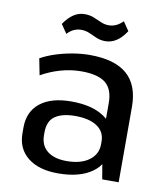

<svg xmlns="http://www.w3.org/2000/svg" viewBox="-82 -796 761 874"><g transform="rotate(10 298.0 -359.5)"><path d="M417 -182V-348Q417 -411 382 -439.5Q347 -468 270 -468Q222 -468 174.5 -454.5Q127 -441 85 -417L70 -493Q98 -509 136 -521.5Q174 -534 215.5 -541Q257 -548 295 -548Q410 -548 467 -498.5Q524 -449 524 -348V0H448ZM244 8Q155 8 104.5 -32.5Q54 -73 54 -144V-171Q54 -244 105 -284.5Q156 -325 249 -325Q346 -325 402.5 -286Q459 -247 459 -175V-147Q459 -74 401.5 -33Q344 8 244 8ZM273 -54Q339 -54 377 -82Q415 -110 415 -156V-170Q415 -214 379 -238.5Q343 -263 277 -263Q218 -263 185 -240.5Q152 -218 152 -165V-153Q152 -105 184 -79.5Q216 -54 273 -54ZM144 -665Q165 -696 188.5 -711.5Q212 -727 239 -727Q263 -727 281.5 -719.5Q300 -712 318 -704Q336 -696 355 -696Q372 -696 388 -703Q404 -710 420 -726L448 -685Q428 -654 404 -638Q380 -622 352 -622Q329 -622 310 -630.5Q291 -639 273.5 -646.5Q256 -654 236 -654Q219 -654 203 -647Q187 -640 172 -624Z"/></g></svg>

Font: Pathway Extreme Medium
Style: Regular
Weight: 500
Designer: Eduardo Rodriguez Tunni
Foundry: Eduardo Rodriguez Tunni
Version: Version 1.001;gftools[0.9.26]